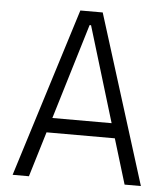

<svg xmlns="http://www.w3.org/2000/svg" viewBox="-51 -739 688 785"><g transform="rotate(5 293.0 -346.5)"><path d="M29.8 0 247.1 -693.4H338.9L556.2 0H489.3L433.1 -185.1H152.8L96.7 0ZM171.4 -245.6H414.6L295.9 -637.2H290Z"/></g></svg>

Font: CaskaydiaMono NF Light
Style: Regular
Weight: 300
Designer: Aaron Bell
Foundry: Saja Typeworks
Version: Version 2111.001; ttfautohint (v1.8.4);Nerd Fonts 3.1.1